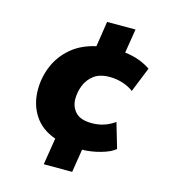

<svg xmlns="http://www.w3.org/2000/svg" viewBox="-108 -702 817 907"><g transform="rotate(15 300.0 -248.5)"><path d="M189 115 210 -16Q141 -40 106 -94Q71 -148 71 -219Q71 -280 94.5 -335.5Q118 -391 165.5 -431.5Q213 -472 285 -488L304 -612H443L424 -494Q461 -490 493.5 -478Q526 -466 550 -449L501 -327Q481 -343 449.5 -353.5Q418 -364 384 -364Q335 -364 306.5 -342Q278 -320 265.5 -287.5Q253 -255 253 -222Q253 -184 277.5 -157.5Q302 -131 358 -131Q419 -131 469 -167L505 -44Q483 -25 437 -12Q391 1 346 2L328 115Z"/></g></svg>

Font: Nunito Sans Black
Style: Italic
Weight: 900
Italic angle: -9°
Designer: Vernon Adams
Foundry: Vernon Adams
Version: Version 3.006; ttfautohint (v1.8.3)